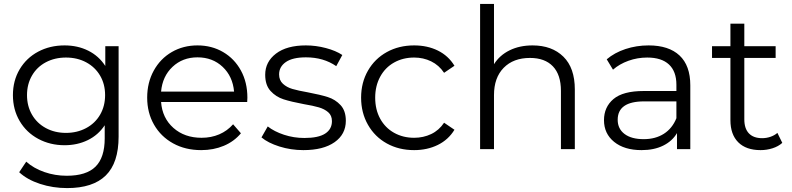

<svg xmlns="http://www.w3.org/2000/svg" viewBox="-20 -762 4047 981"><path d="M586 -526V-64Q586 70 520.5 134.5Q455 199 323 199Q250 199 184.5 177.5Q119 156 78 118L114 64Q152 98 206.5 117Q261 136 321 136Q421 136 468 89.5Q515 43 515 -55V-122Q482 -72 428.5 -46Q375 -20 310 -20Q236 -20 175.5 -52.5Q115 -85 80.5 -143.5Q46 -202 46 -276Q46 -350 80.5 -408Q115 -466 175 -498Q235 -530 310 -530Q377 -530 431 -503Q485 -476 518 -425V-526ZM517 -276Q517 -332 491.5 -375.5Q466 -419 420.5 -443.5Q375 -468 317 -468Q260 -468 214.5 -444Q169 -420 143.5 -376Q118 -332 118 -276Q118 -220 143.5 -176Q169 -132 214.5 -107.5Q260 -83 317 -83Q374 -83 420 -107.5Q466 -132 491.5 -176Q517 -220 517 -276Z M1243 -241H803Q809 -159 866 -108.5Q923 -58 1010 -58Q1059 -58 1100 -75.5Q1141 -93 1171 -127L1211 -81Q1176 -39 1123.5 -17Q1071 5 1008 5Q927 5 864.5 -29.5Q802 -64 767 -125Q732 -186 732 -263Q732 -340 765.5 -401Q799 -462 857.5 -496Q916 -530 989 -530Q1062 -530 1120 -496Q1178 -462 1211 -401.5Q1244 -341 1244 -263ZM803 -294H1176Q1169 -372 1117.5 -420.5Q1066 -469 989 -469Q913 -469 861.5 -420.5Q810 -372 803 -294Z M1316 -60 1348 -116Q1381 -90 1431 -73.5Q1481 -57 1535 -57Q1607 -57 1641.5 -79.5Q1676 -102 1676 -143Q1676 -172 1657 -188.5Q1638 -205 1609 -213.5Q1580 -222 1532 -230Q1468 -242 1429 -254.5Q1390 -267 1362.5 -297Q1335 -327 1335 -380Q1335 -446 1390 -488Q1445 -530 1543 -530Q1594 -530 1645 -516.5Q1696 -503 1729 -481L1698 -424Q1633 -469 1543 -469Q1475 -469 1440.5 -445Q1406 -421 1406 -382Q1406 -352 1425.5 -334Q1445 -316 1474 -307.5Q1503 -299 1554 -290Q1617 -278 1655 -266Q1693 -254 1720 -225Q1747 -196 1747 -145Q1747 -76 1689.5 -35.5Q1632 5 1530 5Q1466 5 1407.5 -13.5Q1349 -32 1316 -60Z M1825 -263Q1825 -340 1860 -401Q1895 -462 1956.5 -496Q2018 -530 2096 -530Q2164 -530 2217.5 -503.5Q2271 -477 2302 -426L2249 -390Q2223 -429 2183 -448.5Q2143 -468 2096 -468Q2039 -468 1993.5 -442.5Q1948 -417 1922.5 -370Q1897 -323 1897 -263Q1897 -202 1922.5 -155.5Q1948 -109 1993.5 -83.5Q2039 -58 2096 -58Q2143 -58 2183 -77Q2223 -96 2249 -135L2302 -99Q2271 -48 2217 -21.5Q2163 5 2096 5Q2018 5 1956.5 -29Q1895 -63 1860 -124.5Q1825 -186 1825 -263Z M2917 -305V0H2846V-298Q2846 -380 2805 -423Q2764 -466 2688 -466Q2603 -466 2553.5 -415.5Q2504 -365 2504 -276V0H2433V-742H2504V-434Q2533 -480 2584 -505Q2635 -530 2701 -530Q2800 -530 2858.5 -472.5Q2917 -415 2917 -305Z M3507 -326V0H3439V-82Q3415 -41 3368.5 -18Q3322 5 3258 5Q3170 5 3118 -37Q3066 -79 3066 -148Q3066 -215 3114.5 -256Q3163 -297 3269 -297H3436V-329Q3436 -397 3398 -432.5Q3360 -468 3287 -468Q3237 -468 3191 -451.5Q3145 -435 3112 -406L3080 -459Q3120 -493 3176 -511.5Q3232 -530 3294 -530Q3397 -530 3452 -478.5Q3507 -427 3507 -326ZM3436 -158V-244H3271Q3136 -244 3136 -150Q3136 -104 3171 -77.5Q3206 -51 3269 -51Q3329 -51 3372 -78.5Q3415 -106 3436 -158Z M3977 -32Q3957 -14 3927.5 -4.5Q3898 5 3866 5Q3792 5 3752 -35Q3712 -75 3712 -148V-466H3618V-526H3712V-641H3783V-526H3943V-466H3783V-152Q3783 -105 3806.5 -80.5Q3830 -56 3874 -56Q3896 -56 3916.5 -63Q3937 -70 3952 -83Z"/></svg>

Font: Montserrat-Regular
Style: Regular
Weight: 400
Version: Version 7.200